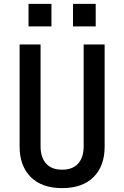

<svg xmlns="http://www.w3.org/2000/svg" viewBox="-20 -959 640 989"><path d="M300 10Q195 10 138 -47.5Q81 -105 81 -204V-730H189V-205Q189 -149 217 -117Q245 -85 300 -85Q355 -85 383 -117Q411 -149 411 -205V-730H519V-204Q519 -104 462 -47Q405 10 300 10ZM127 -939H245V-823H127ZM356 -939H473V-823H356Z"/></svg>

Font: Tiny SemiBold
Style: Regular
Weight: 600
Designer: Philipp Nurullin, Konstantin Bulenkov
Foundry: JetBrains
Version: Version 2.251; ttfautohint (v1.8.4.7-5d5b)